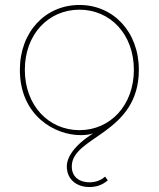

<svg xmlns="http://www.w3.org/2000/svg" viewBox="-20 -540 640 773"><path d="M340 213C368 213 392 205 414 186L403 171C387 186 364 194 341 194C300 194 269 173 269 130C269 8 539 0 539 -259C539 -412 436 -520 300 -520C163 -520 60 -412 60 -259C60 -74 201 4 304 4C323 4 340 2 355 -3C273 49 249 97 249 130C249 182 288 213 340 213ZM300 -16C175 -16 80 -116 80 -259C80 -402 175 -501 300 -501C424 -501 519 -402 519 -259C519 -116 424 -16 300 -16Z"/></svg>

Font: Chess Sans Thin
Style: Regular
Weight: 100
Designer: Wolf Bōese
Foundry: Wolf Bōese
Version: Version 7.223;Glyphs 3.3 (3306)